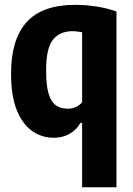

<svg xmlns="http://www.w3.org/2000/svg" viewBox="-20 -576 564 816"><path d="M329 220V-53.5H322Q305.5 -24.5 276.2 -7.5Q247 9.5 207.5 9.5Q159.5 9.5 118.5 -18Q77.5 -45.5 52.2 -105.8Q27 -166 27 -264Q27 -408.5 93.2 -482Q159.5 -555.5 300 -555.5Q343.5 -555.5 390.5 -548.2Q437.5 -541 475 -527V220ZM268.5 -114Q285.5 -114 302 -121Q318.5 -128 329 -141.5V-439Q320.5 -440.5 309.2 -442Q298 -443.5 288 -443.5Q235 -443.5 205.5 -407.8Q176 -372 176 -277Q176 -210 187.5 -174.8Q199 -139.5 219.8 -126.8Q240.5 -114 268.5 -114Z"/></svg>

Font: Encode Sans Condensed Condensed
Style: Bold
Weight: 700
Width: 3
Designer: Multiple Designers
Foundry: Impallari Type
Version: Version 3.000; ttfautohint (v1.8.3) -l 8 -r 50 -G 200 -x 14 